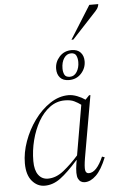

<svg xmlns="http://www.w3.org/2000/svg" viewBox="-62 -972 627 1024"><g transform="rotate(-5 252.0 -460.0)"><path d="M136 10Q96 10 68 -23Q40 -56 40 -118Q40 -175 61.5 -235Q83 -295 120 -346Q157 -397 204.5 -428.5Q252 -460 303 -460Q325 -460 349.5 -450.5Q374 -441 392 -428L413 -450H420L362 -119Q354 -71 357 -53.5Q360 -36 376 -36Q417 -36 453 -118L467 -113Q441 -48 411 -19Q381 10 350 10Q326 10 315 -12Q304 -34 314 -95L317 -111H315Q260 -49 220 -19.5Q180 10 136 10ZM86 -126Q86 -77 105 -51.5Q124 -26 156 -26Q200 -26 241.5 -59.5Q283 -93 321 -136L367 -403Q351 -415 331.5 -424.5Q312 -434 281 -434Q237 -434 201 -407.5Q165 -381 139.5 -336.5Q114 -292 100 -237Q86 -182 86 -126ZM314 -540Q282 -540 266 -558Q250 -576 250 -605Q250 -642 275.5 -670Q301 -698 341 -698Q372 -698 388.5 -680Q405 -662 405 -633Q405 -596 379.5 -568Q354 -540 314 -540ZM320 -557Q343 -557 357 -579Q371 -601 371 -632Q371 -651 364 -666Q357 -681 336 -681Q313 -681 298.5 -659.5Q284 -638 284 -604Q284 -585 291 -571Q298 -557 320 -557ZM345 -753 456 -930H504Q502 -915 494 -904Q486 -893 473 -880L355 -753Z"/></g></svg>

Font: Spectral ExtraLight
Style: Italic
Weight: 275
Italic angle: -10°
Designer: Jean-Baptiste Levee
Foundry: Production Type
Version: Version 2.001